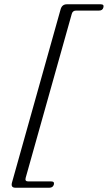

<svg xmlns="http://www.w3.org/2000/svg" viewBox="-20 -757 504 898"><path d="M315.5 -691.5 100 75Q95.5 91.5 112 91.5H219.5Q235.5 91.5 232 106Q227.5 121 211 121H52Q29.5 121 36 97L263.5 -713.5Q270 -737 293 -737H451Q468 -737 463.5 -722Q460 -707.5 443 -707.5H336Q319.5 -707.5 315.5 -691.5Z"/></svg>

Font: Fraunces 72pt S050 Light
Style: Italic
Weight: 300
Italic angle: -16°
Version: Version 1.000; ttfautohint (v1.8.3)